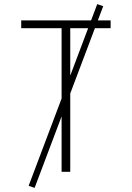

<svg xmlns="http://www.w3.org/2000/svg" viewBox="-20 -834 640 932"><path d="M279 0V-697H83V-735H517V-697H321V0ZM148 78 119 68 452 -814 481 -804Z"/></svg>

Font: Iosevka Curly XLtEx
Style: Regular
Weight: 200
Width: 7
Monospace: yes
Designer: Belleve Invis
Foundry: Belleve Invis
Version: Version 11.1.0; ttfautohint (v1.8.3)